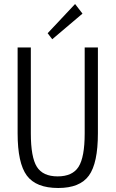

<svg xmlns="http://www.w3.org/2000/svg" viewBox="-20 -927 577 959"><path d="M392 -859 241 -731 218 -761 355 -907ZM469 -690V-261Q469 -112 424 -50Q379 12 271 12Q160 12 114 -50Q68 -112 68 -261V-690H134V-261Q134 -142 164 -94Q194 -46 268 -46Q342 -46 372.5 -94Q403 -142 403 -261V-690Z"/></svg>

Font: exo2condensed_l
Style: Regular
Weight: 300
Width: 3
Designer: Natanael Gama
Version: Version 1.001;PS 001.001;hotconv 1.0.70;makeotf.lib2.5.58329